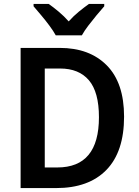

<svg xmlns="http://www.w3.org/2000/svg" viewBox="-20 -958 707 978"><path d="M612 -364Q612 -185 522 -92.5Q432 0 266 0H85V-714H284Q436 -714 524 -625Q612 -536 612 -364ZM484 -361Q484 -489 433 -549Q382 -609 286 -609H208V-105H272Q484 -105 484 -361ZM264 -778Q252 -800 232 -827Q212 -854 190 -880Q168 -906 151 -926V-938H228Q251 -922 278.5 -899Q306 -876 330 -849Q355 -877 381.5 -898.5Q408 -920 433 -938H511V-926Q494 -907 472 -880.5Q450 -854 429.5 -827Q409 -800 397 -778Z"/></svg>

Font: Noto Sans Gujarati SemiCondensed SemiBold
Style: Regular
Weight: 600
Width: 4
Designer: Jelle Bosma - Monotype Design Team, Universal Thirst
Foundry: Monotype Imaging Inc.
Version: Version 2.106; ttfautohint (v1.8.4.7-5d5b)